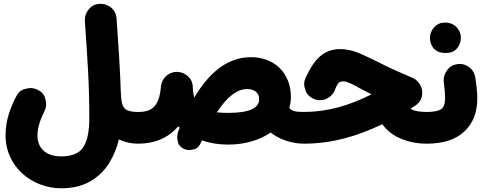

<svg xmlns="http://www.w3.org/2000/svg" viewBox="-20 -695 2540 1011"><path d="M9.3 18.1C9.3 185.1 150.9 296.4 301.8 296.4C362.3 296.4 413.1 284.2 454.6 260.3C496.1 236.3 528.8 204.6 553.7 165.5C578.1 126 595.7 84 606 39.1C637.7 54.2 671.4 61.5 706.5 61.5H707C730 61.5 750 53.2 766.1 37.1C782.2 20.5 790 1 790 -22C790 -44.9 782.2 -64.9 766.1 -81.1C750 -97.2 730 -105.5 707 -105.5H706.5C677.7 -105.5 657.7 -109.4 645.5 -116.7C621.6 -131.3 618.7 -161.6 616.2 -208.5C612.3 -333.5 603.5 -457 593.8 -597.2C592.3 -620.1 583.5 -639.2 566.9 -653.3C549.8 -667.5 531.2 -674.8 511.2 -674.8H504.4C481.4 -673.3 462.9 -664.6 448.7 -647.5C434.1 -630.4 426.8 -611.8 426.8 -590.8V-585.4C433.6 -490.2 439.5 -401.9 443.8 -319.8C448.2 -237.3 450.2 -154.8 450.2 -72.3C450.2 -3.4 439.9 46.9 418.9 79.6C397.9 112.3 358.9 128.4 301.8 128.4C223.6 128.4 177.2 86.9 177.2 18.1C177.2 -26.4 195.3 -71.8 214.4 -110.4C220.2 -122.6 223.1 -134.8 223.1 -147C223.1 -156.2 220.7 -168.5 215.8 -184.1C210.4 -199.7 197.8 -212.4 177.2 -222.7C165 -228.5 152.8 -231.4 140.1 -231.4C131.3 -231.4 119.1 -229 103.5 -224.1C87.4 -218.8 74.7 -206.1 64.5 -185.5C34.7 -126.5 9.3 -63.5 9.3 18.1Z M623.5 -22C623.5 1 631.8 20.5 647.9 37.1C664.6 53.2 684.1 61.5 707 61.5C795.4 61.5 865.7 31.2 918 -29.3C920.4 -26.9 923.3 -24.4 926.3 -22L919.4 -5.4C915 6.3 913.1 17.6 913.1 28.3C913.1 35.2 914.6 44.4 918 56.2C920.9 67.9 929.2 78.1 943.4 86.4C953.6 92.3 964.8 95.2 976.1 95.2C982.9 95.2 993.2 93.3 1006.3 89.8C1019.5 85.9 1031.2 73.2 1040.5 51.3L1043.5 44.4C1086.4 59.1 1132.3 66.4 1181.6 66.4C1270 66.4 1347.2 42.5 1405.3 2.9C1452.1 39.6 1516.1 61.5 1581.1 61.5H1581.5C1604.5 61.5 1624.5 53.2 1640.6 37.1C1656.7 20.5 1664.6 1 1664.6 -22C1664.6 -44.9 1656.7 -64.5 1640.6 -81.1C1624.5 -97.2 1604.5 -105.5 1581.5 -105.5H1581.1C1536.1 -105.5 1515.6 -109.9 1503.4 -127C1508.8 -145.5 1511.7 -164.6 1511.7 -184.6C1511.7 -308.1 1426.8 -394 1301.8 -394C1186.5 -394 1086.9 -323.2 1002.9 -181.2C998.5 -196.3 995.6 -214.8 995.1 -236.8C994.6 -259.8 985.8 -278.8 969.2 -293.9C952.1 -309.1 933.1 -316.4 911.6 -316.4H907.7C873 -314.9 844.2 -292.5 833 -262.7C830.1 -255.4 828.1 -248 827.6 -240.2C824.2 -200.7 816.9 -171.4 805.7 -152.3C783.7 -113.8 749.5 -105.5 707 -105.5C684.1 -105.5 664.6 -97.2 647.9 -81.1C631.8 -64.9 623.5 -44.9 623.5 -22ZM1281.2 -226.1C1316.4 -226.1 1344.7 -209 1344.7 -172.4C1344.7 -124.5 1290.5 -100.6 1181.6 -100.6C1159.2 -100.6 1139.2 -101.6 1122.1 -103.5C1175.3 -185.1 1228 -226.1 1281.2 -226.1Z M1771 -436.5C1677.2 -436.5 1629.9 -372.6 1589.8 -286.6C1584.5 -274.4 1581.5 -262.7 1581.5 -251.5C1581.5 -243.2 1584 -231.9 1588.9 -217.8C1593.8 -203.6 1604 -191.4 1619.1 -181.2C1633.3 -171.9 1647.5 -167.5 1662.1 -167.5C1664.6 -167.5 1670.4 -168 1679.7 -168.9C1689 -169.4 1700.7 -174.3 1713.9 -183.6C1727.1 -192.9 1735.8 -203.1 1740.2 -214.8C1748 -234.4 1754.9 -248 1760.3 -255.4C1765.6 -262.7 1774.9 -266.6 1787.6 -266.6C1807.6 -266.6 1835 -252.4 1868.7 -233.4C1891.6 -221.2 1914.1 -209.5 1936 -198.2C1818.4 -138.2 1700.2 -105.5 1581.5 -105.5C1558.6 -105.5 1538.6 -97.2 1522 -80.6C1505.9 -63.5 1497.6 -43.9 1497.6 -22C1497.6 0 1505.9 19.5 1522 36.6C1538.6 53.2 1558.6 61.5 1581.5 61.5C1726.6 61.5 1862.3 22 1993.2 -41C2018.1 -6.3 2051.3 19 2093.3 36.1C2134.8 53.2 2179.2 61.5 2226.1 61.5H2226.6C2249.5 61.5 2269.5 53.2 2285.6 37.1C2301.8 20.5 2309.6 1 2309.6 -22C2309.6 -44.9 2301.8 -64.9 2285.6 -81.1C2269.5 -97.2 2249.5 -105.5 2226.6 -105.5H2226.1C2186.5 -105.5 2158.2 -111.3 2141.6 -123C2148.9 -127.4 2156.7 -132.3 2164.6 -137.2C2190.4 -153.8 2203.6 -177.2 2203.6 -208C2203.6 -239.7 2182.1 -272.5 2152.8 -284.7C2081.1 -315.4 2023.9 -340.8 1979 -364.3C1945.3 -381.3 1910.6 -397.9 1875 -413.6C1839.4 -428.7 1804.7 -436.5 1771 -436.5Z M2143.1 -22C2143.1 1 2151.4 20.5 2167.5 37.1C2184.1 53.2 2203.6 61.5 2226.6 61.5C2313 61.5 2378.9 40.5 2424.8 -2.4C2470.2 -44.9 2493.2 -102.5 2493.2 -176.3C2493.2 -205.6 2489.7 -242.2 2482.9 -285.6C2479.5 -308.6 2469.2 -326.2 2453.1 -339.4C2436.5 -352.1 2418.9 -358.4 2400.9 -358.4C2397 -358.4 2393.1 -357.9 2389.2 -357.4C2366.2 -354.5 2348.6 -344.7 2335.9 -327.6C2322.8 -310.5 2316.4 -293 2316.4 -274.4C2316.4 -271 2316.4 -267.1 2316.9 -263.7C2321.3 -228 2323.7 -199.2 2323.7 -177.2C2323.7 -148.9 2316.9 -129.9 2302.7 -120.1C2288.6 -110.4 2263.2 -105.5 2226.6 -105.5C2203.6 -105.5 2184.1 -97.2 2167.5 -81.1C2151.4 -64.9 2143.1 -44.9 2143.1 -22ZM2244.1 -497.1C2244.1 -484.9 2246.1 -473.1 2250.5 -461.9C2259.8 -438 2280.8 -416 2325.2 -416C2346.7 -416 2363.3 -420.4 2375.5 -429.7C2398.9 -447.8 2406.7 -476.1 2406.7 -497.1C2406.7 -511.7 2402.3 -525.9 2394 -539.1C2380.9 -560.1 2357.4 -576.2 2323.7 -576.2C2300.8 -576.2 2282.2 -568.4 2267.1 -552.2C2252 -536.1 2244.1 -517.6 2244.1 -497.1Z"/></svg>

Font: Mikhak Black
Style: Regular
Weight: 900
Designer: Amin Abedi
Version: Version 3.2